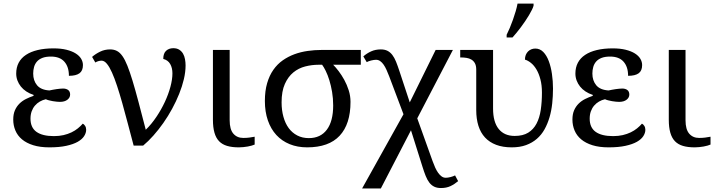

<svg xmlns="http://www.w3.org/2000/svg" viewBox="-20 -816 4004 1076"><path d="M166 -403.8Q166 -364.3 187.7 -338.1Q209.5 -312 256.8 -309.1Q265.6 -311 275.9 -313Q286.1 -314.9 296.4 -316.4Q306.6 -317.9 316.2 -318.8Q325.7 -319.8 333 -319.8Q351.1 -319.8 362.1 -311.5Q373 -303.2 373 -286.1Q373 -269 357.7 -257.1Q342.3 -245.1 315.9 -245.1Q308.6 -245.1 298.1 -246.1Q287.6 -247.1 276.4 -249Q265.1 -251 254.6 -253.7Q244.1 -256.3 236.8 -259.8Q218.8 -255.9 203.1 -246.8Q187.5 -237.8 175.8 -224.1Q164.1 -210.4 157.5 -192.1Q150.9 -173.8 150.9 -150.9Q150.9 -101.1 184.3 -77.1Q217.8 -53.2 282.2 -53.2Q311.5 -53.2 335.9 -58.8Q360.4 -64.5 380.6 -74.2Q400.9 -84 416.5 -96.7Q432.1 -109.4 443.8 -123Q450.7 -120.1 456.8 -110.8Q462.9 -101.6 462.9 -88.9Q462.9 -70.8 451.4 -53Q439.9 -35.2 415.3 -21.2Q390.6 -7.3 351.6 1.2Q312.5 9.8 256.8 9.8Q204.6 9.8 166.3 -2.2Q127.9 -14.2 103 -35.2Q78.1 -56.2 66.2 -84.7Q54.2 -113.3 54.2 -146Q54.2 -176.3 63.7 -198Q73.2 -219.7 89.1 -235.4Q105 -251 125.5 -261.2Q146 -271.5 168 -278.8V-284.2Q145.5 -291.5 127.4 -303.5Q109.4 -315.4 96.9 -331.1Q84.5 -346.7 77.6 -365.2Q70.8 -383.8 70.8 -403.8Q70.8 -438 84.7 -464.4Q98.6 -490.7 125.5 -508.5Q152.3 -526.4 191.2 -535.6Q230 -544.9 279.8 -544.9Q321.8 -544.9 352.8 -537.1Q383.8 -529.3 404.3 -516.4Q424.8 -503.4 434.8 -486.6Q444.8 -469.7 444.8 -451.2Q444.8 -419.4 425.3 -405.3Q405.8 -391.1 366.2 -391.1Q366.2 -441.4 340.8 -470.2Q315.4 -499 265.1 -499Q236.8 -499 217.5 -491.5Q198.2 -483.9 187 -470.9Q175.8 -458 170.9 -440.7Q166 -423.3 166 -403.8Z M1020 -449.2Q1020 -413.1 1010.5 -372.6Q1001 -332 984.1 -290Q967.3 -248 944.6 -206.3Q921.9 -164.6 895.3 -126.7Q868.7 -88.9 839.8 -56.4Q811 -23.9 782.2 0H729Q711.9 -64.5 696 -124.8Q680.2 -185.1 665.3 -238Q650.4 -291 636 -334.7Q621.6 -378.4 607.4 -409.9Q593.3 -441.4 578.9 -458.7Q564.5 -476.1 549.3 -476.1Q541 -476.1 532 -473.6Q522.9 -471.2 514.2 -465.8L496.1 -497.1Q515.6 -514.2 541.3 -526.6Q566.9 -539.1 597.2 -539.1Q618.7 -539.1 635.3 -530.5Q651.9 -522 666.3 -501.5Q680.7 -481 694.1 -447.3Q707.5 -413.6 722.7 -363.8Q737.8 -314 755.9 -245.8Q773.9 -177.7 796.9 -88.9Q829.1 -120.1 856.4 -160.9Q883.8 -201.7 903.8 -244.6Q923.8 -287.6 935.1 -329.6Q946.3 -371.6 946.3 -404.8Q946.3 -435.5 933.8 -457.3Q921.4 -479 895 -485.8Q895 -516.6 910.6 -531.2Q926.3 -545.9 951.2 -545.9Q971.2 -545.9 984.6 -537.4Q998 -528.8 1005.9 -515.1Q1013.7 -501.5 1016.8 -484.1Q1020 -466.8 1020 -449.2Z M1267.1 -536.1V-142.1Q1267.1 -90.8 1287.8 -66.9Q1308.6 -43 1343.3 -43Q1361.3 -43 1376.5 -44.9Q1391.6 -46.9 1407.2 -49.8V-5.9Q1400.9 -2.9 1390.6 0Q1380.4 2.9 1368.4 5.1Q1356.4 7.3 1343.3 8.5Q1330.1 9.8 1318.4 9.8Q1280.3 9.8 1252.9 1.7Q1225.6 -6.3 1208 -24.4Q1190.4 -42.5 1181.9 -72.3Q1173.3 -102.1 1173.3 -145V-536.1Z M1944.3 -245.1Q1944.3 -120.6 1883.5 -55.4Q1822.8 9.8 1701.2 9.8Q1647 9.8 1603.3 -8.1Q1559.6 -25.9 1528.8 -59.3Q1498 -92.8 1481.2 -141.1Q1464.4 -189.5 1464.4 -250Q1464.4 -306.6 1477.1 -349.9Q1489.7 -393.1 1512 -424.8Q1534.2 -456.5 1564.5 -477.8Q1594.7 -499 1629.9 -512Q1665 -524.9 1704.1 -530.5Q1743.2 -536.1 1782.2 -536.1H2002V-453.1H1847.2Q1860.8 -439.5 1877.7 -417.5Q1894.5 -395.5 1909.4 -368.4Q1924.3 -341.3 1934.3 -309.8Q1944.3 -278.3 1944.3 -245.1ZM1558.1 -242.2Q1558.1 -198.2 1568.4 -161.4Q1578.6 -124.5 1597.9 -98.1Q1617.2 -71.8 1645.8 -56.9Q1674.3 -42 1710.9 -42Q1776.4 -42 1811.8 -89.4Q1847.2 -136.7 1847.2 -225.1Q1847.2 -264.6 1841.1 -300.5Q1835 -336.4 1825.7 -366.5Q1816.4 -396.5 1805.4 -418.7Q1794.4 -440.9 1785.2 -453.1H1765.1Q1727.5 -453.1 1690.4 -443.6Q1653.3 -434.1 1624 -410.2Q1594.7 -386.2 1576.4 -345.5Q1558.1 -304.7 1558.1 -242.2Z M2114.3 240.2H2009.3L2241.2 -175.8L2161.1 -388.2Q2153.8 -407.2 2146.2 -424.1Q2138.7 -440.9 2129.9 -453.6Q2121.1 -466.3 2110.6 -473.6Q2100.1 -481 2087.4 -481Q2082 -481 2075 -480Q2067.9 -479 2060.5 -477.1Q2053.2 -475.1 2046.4 -472.9Q2039.6 -470.7 2035.2 -467.8L2016.1 -500Q2035.6 -517.1 2059.8 -528.1Q2084 -539.1 2114.3 -539.1Q2136.2 -539.1 2151.6 -531.2Q2167 -523.4 2178.7 -508.1Q2190.4 -492.7 2199.5 -470.2Q2208.5 -447.8 2218.3 -418L2276.4 -242.2L2421.4 -536.1H2518.1L2318.4 -152.8L2404.3 86.9Q2411.1 106 2418.7 122.8Q2426.3 139.6 2435.3 152.3Q2444.3 165 2454.8 172.6Q2465.3 180.2 2478 180.2Q2483.4 180.2 2490.5 179.2Q2497.6 178.2 2504.9 176.3Q2512.2 174.3 2519 171.9Q2525.9 169.4 2530.3 167L2547.4 199.2Q2527.3 216.3 2504.4 227.1Q2481.4 237.8 2451.2 237.8Q2429.2 237.8 2413.6 230.2Q2397.9 222.7 2386.2 207.5Q2374.5 192.4 2365.5 169.7Q2356.4 147 2347.2 117.2L2283.2 -85.9Z M2848.1 9.8Q2797.9 9.8 2760.5 -4.4Q2723.1 -18.6 2698.2 -45.4Q2673.3 -72.3 2661.1 -111.1Q2648.9 -149.9 2648.9 -199.2V-425.8Q2648.9 -447.8 2641.6 -461.2Q2634.3 -474.6 2622.1 -481.9Q2609.9 -489.3 2594.2 -491.7Q2578.6 -494.1 2562 -494.1H2559.1V-536.1H2743.2V-208Q2743.2 -132.3 2774.7 -93.3Q2806.2 -54.2 2864.3 -54.2Q2910.6 -54.2 2940.2 -72.5Q2969.7 -90.8 2986.8 -123.3Q3003.9 -155.8 3010.5 -200.2Q3017.1 -244.6 3017.1 -296.9Q3017.1 -338.9 3008.5 -371.3Q3000 -403.8 2986.3 -426.8Q2972.7 -449.7 2955.6 -463.4Q2938.5 -477.1 2921.9 -481.9Q2921.9 -496.6 2926.5 -508.1Q2931.2 -519.5 2939.2 -527.6Q2947.3 -535.6 2957.8 -539.8Q2968.3 -543.9 2980 -543.9Q3005.9 -543.9 3024.7 -524.7Q3043.5 -505.4 3055.4 -473.6Q3067.4 -441.9 3073.2 -401.6Q3079.1 -361.3 3079.1 -319.8Q3079.1 -277.3 3074.7 -236.3Q3070.3 -195.3 3059.6 -158.7Q3048.8 -122.1 3031.7 -91.3Q3014.6 -60.5 2988.8 -38.1Q2962.9 -15.6 2928.2 -2.9Q2893.6 9.8 2848.1 9.8ZM2819.3 -621.1Q2827.6 -637.2 2836.9 -659.4Q2846.2 -681.6 2854.7 -705.6Q2863.3 -729.5 2870.1 -753.2Q2877 -776.9 2880.4 -795.9H2970.2V-784.2Q2967.8 -774.4 2960.9 -760.7Q2954.1 -747.1 2944.6 -731Q2935.1 -714.8 2923.3 -697.5Q2911.6 -680.2 2899.2 -663.6Q2886.7 -647 2874.5 -632.1Q2862.3 -617.2 2852.1 -606H2819.3Z M3299.8 -403.8Q3299.8 -364.3 3321.5 -338.1Q3343.3 -312 3390.6 -309.1Q3399.4 -311 3409.7 -313Q3419.9 -314.9 3430.2 -316.4Q3440.4 -317.9 3450 -318.8Q3459.5 -319.8 3466.8 -319.8Q3484.9 -319.8 3495.8 -311.5Q3506.8 -303.2 3506.8 -286.1Q3506.8 -269 3491.5 -257.1Q3476.1 -245.1 3449.7 -245.1Q3442.4 -245.1 3431.9 -246.1Q3421.4 -247.1 3410.2 -249Q3398.9 -251 3388.4 -253.7Q3377.9 -256.3 3370.6 -259.8Q3352.5 -255.9 3336.9 -246.8Q3321.3 -237.8 3309.6 -224.1Q3297.9 -210.4 3291.3 -192.1Q3284.7 -173.8 3284.7 -150.9Q3284.7 -101.1 3318.1 -77.1Q3351.6 -53.2 3416 -53.2Q3445.3 -53.2 3469.7 -58.8Q3494.1 -64.5 3514.4 -74.2Q3534.7 -84 3550.3 -96.7Q3565.9 -109.4 3577.6 -123Q3584.5 -120.1 3590.6 -110.8Q3596.7 -101.6 3596.7 -88.9Q3596.7 -70.8 3585.2 -53Q3573.7 -35.2 3549.1 -21.2Q3524.4 -7.3 3485.4 1.2Q3446.3 9.8 3390.6 9.8Q3338.4 9.8 3300 -2.2Q3261.7 -14.2 3236.8 -35.2Q3211.9 -56.2 3200 -84.7Q3188 -113.3 3188 -146Q3188 -176.3 3197.5 -198Q3207 -219.7 3222.9 -235.4Q3238.8 -251 3259.3 -261.2Q3279.8 -271.5 3301.8 -278.8V-284.2Q3279.3 -291.5 3261.2 -303.5Q3243.2 -315.4 3230.7 -331.1Q3218.3 -346.7 3211.4 -365.2Q3204.6 -383.8 3204.6 -403.8Q3204.6 -438 3218.5 -464.4Q3232.4 -490.7 3259.3 -508.5Q3286.1 -526.4 3325 -535.6Q3363.8 -544.9 3413.6 -544.9Q3455.6 -544.9 3486.6 -537.1Q3517.6 -529.3 3538.1 -516.4Q3558.6 -503.4 3568.6 -486.6Q3578.6 -469.7 3578.6 -451.2Q3578.6 -419.4 3559.1 -405.3Q3539.6 -391.1 3500 -391.1Q3500 -441.4 3474.6 -470.2Q3449.2 -499 3398.9 -499Q3370.6 -499 3351.3 -491.5Q3332 -483.9 3320.8 -470.9Q3309.6 -458 3304.7 -440.7Q3299.8 -423.3 3299.8 -403.8Z M3821.8 -536.1V-142.1Q3821.8 -90.8 3842.5 -66.9Q3863.3 -43 3897.9 -43Q3916 -43 3931.2 -44.9Q3946.3 -46.9 3961.9 -49.8V-5.9Q3955.6 -2.9 3945.3 0Q3935.1 2.9 3923.1 5.1Q3911.1 7.3 3897.9 8.5Q3884.8 9.8 3873 9.8Q3835 9.8 3807.6 1.7Q3780.3 -6.3 3762.7 -24.4Q3745.1 -42.5 3736.6 -72.3Q3728 -102.1 3728 -145V-536.1Z"/></svg>

Font: Noto Serif
Style: Regular
Weight: 400
Designer: Monotype Design team
Foundry: Monotype Imaging Inc.
Version: Version 1.02